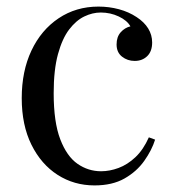

<svg xmlns="http://www.w3.org/2000/svg" viewBox="-20 -549 526 583"><path d="M279 -529Q311 -529 341 -521Q371 -513 395 -497Q418 -482 430 -462.5Q442 -443 442 -420Q442 -393 427 -378.5Q412 -364 389 -364Q367 -364 350.5 -377Q334 -390 334 -414Q334 -437 346.5 -451Q359 -465 376 -469Q366 -487 340.5 -499Q315 -511 286 -511Q261 -511 236 -499Q211 -487 190 -459.5Q169 -432 156 -384.5Q143 -337 143 -266Q143 -178 163 -126Q183 -74 215.5 -51.5Q248 -29 287 -29Q313 -29 340 -39Q367 -49 391 -71.5Q415 -94 432 -132L451 -125Q441 -93 418 -60.5Q395 -28 358 -7Q321 14 267 14Q205 14 155 -18Q105 -50 75.5 -109.5Q46 -169 46 -251Q46 -333 75.5 -395.5Q105 -458 158 -493.5Q211 -529 279 -529Z"/></svg>

Font: Playfair Display
Style: Regular
Weight: 400
Designer: Claus Eggers Sørensen
Foundry: Claus Eggers Sørensen
Version: Version 1.203